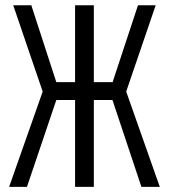

<svg xmlns="http://www.w3.org/2000/svg" viewBox="-20 -725 655 745"><path d="M271.3 0V-336.9H198.5L84.6 0H15.4L145.6 -369.7L31.3 -704.6H101.5L198.5 -406.2H271.3V-704.6H344.1V-406.2H416.9L515.4 -704.6H584.1L469.7 -369.7L600 0H528.7L416.4 -336.9H344.1V0Z"/></svg>

Font: Fira Code Fixed Light
Style: Regular
Weight: 300
Monospace: yes
Designer: Carrois Corporate, Edenspiekermann AG, Nikita Prokopov
Foundry: Carrois Corporate, Edenspiekermann AG, Nikita Prokopov
Version: Version 5.002